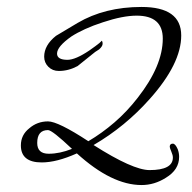

<svg xmlns="http://www.w3.org/2000/svg" viewBox="-20 -484 553 552"><path d="M387 48Q301 48 201 -43Q143 -17 100 -17Q40 -17 40 -66Q40 -96 64 -115Q87 -135 118 -135Q147 -135 234 -78Q273 -101 309 -132Q345 -163 376 -203Q448 -295 448 -373Q448 -439 373 -439Q333 -439 276 -420Q248 -411 225 -400.5Q202 -390 185 -379Q144 -350 144 -330Q144 -312 174 -312Q197 -312 237 -339Q277 -367 271 -367Q275 -367 275 -358Q275 -351 265 -342Q253 -335 244 -327L203 -294Q177 -280 149 -280Q131 -280 119 -292Q107 -304 107 -321Q107 -354 141 -381L203 -418Q242 -441 288 -452.5Q334 -464 387 -464Q501 -464 501 -382Q501 -301 411 -200Q340 -120 249 -67Q362 5 410 5Q477 5 477 -31Q477 -38 473 -47Q468 -59 468 -62Q468 -71 477 -71Q484 -71 491 -55Q495 -44 495 -33Q495 4 457 27Q424 48 387 48ZM120 -42Q136 -42 152.5 -45.5Q169 -49 187 -56Q130 -110 118 -110Q87 -110 87 -73Q87 -42 120 -42Z"/></svg>

Font: Ole
Style: Regular
Weight: 400
Designer: Robert E. Leuschke
Foundry: Robert E. Leuschke
Version: Version 1.010; ttfautohint (v1.8.3)